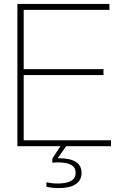

<svg xmlns="http://www.w3.org/2000/svg" viewBox="-20 -740 614 972"><path d="M68 0H286L245 63V84C253 83 263 82 271 82C334 82 363 99 363 135C363 171 333 189 271 189C252 189 234 187 215 183V205C237 211 259 212 281 212C349 212 393 187 393 135C393 83 349 61 278 61H272L315 0H542V-30H100V-360H504V-390H100V-690H534V-720H68Z"/></svg>

Font: Aspekta 100
Style: Regular
Weight: 100
Designer: Ivo Dolenc
Version: Version 2.000